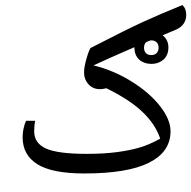

<svg xmlns="http://www.w3.org/2000/svg" viewBox="-20 -674 744 746"><path d="M316.4 -76.2Q384.3 -76.2 434.8 -83Q485.4 -89.8 522.7 -100.8Q560.1 -111.8 602.5 -135.3Q584 -190.9 533.7 -239Q483.4 -287.1 393.1 -331.1Q379.4 -327.6 368.2 -327.6Q341.3 -327.6 324 -346.4Q306.6 -365.2 306.6 -392.6Q306.6 -414.6 317.1 -450Q327.6 -485.4 333.5 -488.3Q467.8 -557.6 534.7 -588.4Q601.6 -619.1 688.5 -654.3Q703.6 -641.1 703.6 -616.2L703.1 -607.4Q698.2 -572.8 661.1 -557.6Q456.5 -472.7 343.3 -419.9Q421.4 -400.9 491.2 -357.4Q561 -314 601.8 -261.7Q642.6 -209.5 642.6 -164.1Q642.6 -84 559.3 -42Q476.1 0 307.6 0Q182.6 0 125.2 -35.9Q67.9 -71.8 67.9 -140.6Q67.9 -173.8 81.1 -204.6H116.7Q112.8 -187 112.8 -164.1Q112.8 -117.2 159.2 -96.7Q205.6 -76.2 316.4 -76.2ZM355.5 -575.2ZM449.7 29.3ZM175.3 -406.2ZM449.7 51.8ZM634.3 -489.3Q634.3 -474.1 629.2 -462.2Q624 -450.2 615.2 -442.4Q606.4 -434.6 594.5 -430.2Q582.5 -425.8 567.9 -425.8Q553.7 -425.8 541.5 -430.2Q529.3 -434.6 520.8 -442.4Q512.2 -450.2 507.3 -461.9Q502.4 -473.6 502.4 -488.3Q502.4 -503.4 507.3 -514.9Q512.2 -526.4 520.8 -534.2Q529.3 -542 541.5 -546.4Q553.7 -550.8 568.4 -550.8Q582.5 -550.8 594.5 -546.4Q606.4 -542 615.2 -534.2Q624 -526.4 629.2 -515.1Q634.3 -503.9 634.3 -489.3ZM596.2 -488.3Q596.2 -502.4 588.4 -509.8Q580.6 -517.1 568.4 -517.1Q555.7 -517.1 547.6 -509.8Q539.6 -502.4 539.6 -488.3Q539.6 -475.6 546.9 -467.8Q554.2 -460 567.9 -460Q581.1 -460 588.6 -467.8Q596.2 -475.6 596.2 -488.3ZM572.8 -416ZM568.4 -565.4Z"/></svg>

Font: Noto Naskh Arabic
Style: Regular
Weight: 400
Designer: Monotype Design team
Foundry: Monotype Imaging Inc.
Version: Version 1.01